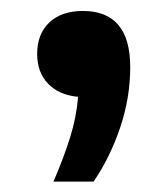

<svg xmlns="http://www.w3.org/2000/svg" viewBox="-20 -174 314 359"><path d="M80 165.5Q99 121.5 111 83.2Q123 45 126 7Q91 4 70.2 -17.2Q49.5 -38.5 49.5 -73Q49.5 -110.5 72.2 -132Q95 -153.5 135 -153.5Q223.5 -153.5 223.5 -48.5Q223.5 9 204.5 65Q185.5 121 155 165.5Z"/></svg>

Font: Encode Sans Semi Expanded SemiBold
Style: Regular
Weight: 600
Width: 6
Designer: Multiple Designers
Foundry: Impallari Type
Version: Version 3.000; ttfautohint (v1.8.3) -l 8 -r 50 -G 200 -x 14 